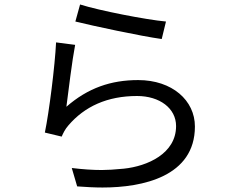

<svg xmlns="http://www.w3.org/2000/svg" viewBox="-20 -801 1040 856"><path d="M337 -781 316 -705C393 -686 607 -640 701 -627L720 -705C632 -713 422 -754 337 -781ZM315 -601 230 -612C225 -508 199 -301 180 -210L255 -192C262 -208 270 -225 285 -242C357 -326 458 -373 591 -373C692 -373 765 -318 765 -239C765 -116 637 -60 532 -49C491 -45 459 -43 434 -43C394 -43 349 -46 300 -52L324 30C364 33 402 35 437 35C616 35 849 -14 849 -237C849 -353 748 -444 596 -444C475 -444 372 -409 276 -325C284 -388 302 -534 315 -601Z"/></svg>

Font: Spoqa Han Sans Neo
Style: Regular
Weight: 400
Designer: [Spoqa Han Sans Neo] Dong-huui Kim ___ Younghwa Kang ___ Yujin Lee ___ [Noto Sans] Ryoko NISHIZUKA ____ (kana & ideograp
Foundry: Spoqa (http://www.spoqa-han-sans.com)
Version: Version 1.100;hotconv 1.0.109;makeotfexe 2.5.65596